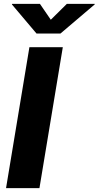

<svg xmlns="http://www.w3.org/2000/svg" viewBox="-20 -971 509 991"><path d="M304.2 -727.5 183.6 0H11.2L131.8 -727.5ZM186 -951.2 242.2 -869.1 325.2 -951.2H469.2L468.8 -948.2L292 -797.9H168.5L41.5 -948.2L42.5 -951.2Z"/></svg>

Font: Inter ExtraBold
Style: Italic
Weight: 800
Italic angle: -9.3988°
Designer: Rasmus Andersson
Foundry: rsms
Version: Version 4.001;git-66647c0bb